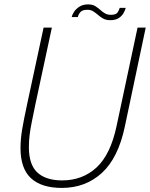

<svg xmlns="http://www.w3.org/2000/svg" viewBox="-20 -866 698 894"><path d="M561 -275.5Q530 -129.5 453.8 -60.2Q377.5 9 268 9Q173 9 124.2 -36.2Q75.5 -81.5 75.5 -176Q75.5 -218 83.2 -264Q91 -310 107 -384L183 -737.5H221.5L146 -386Q135.5 -334.5 128.2 -299.2Q121 -264 117.8 -236.5Q114.5 -209 114.5 -181Q114.5 -99 154.2 -62.5Q194 -26 269.5 -26Q364.5 -26 429.8 -86.5Q495 -147 523 -280L620.5 -737.5H658.5ZM565.5 -829.5Q563.5 -820.5 556.2 -806.8Q549 -793 534 -782.5Q519 -772 493.5 -772Q473 -772 459 -780.2Q445 -788.5 433.5 -799Q424 -807 413.2 -813.8Q402.5 -820.5 386.5 -820.5Q363 -820.5 353.5 -808.8Q344 -797 342.5 -786.5H314Q316 -797.5 325 -811.2Q334 -825 350.2 -835.2Q366.5 -845.5 390 -845.5Q411 -845.5 423.5 -837.5Q436 -829.5 447 -820Q457.5 -810 469.2 -803.5Q481 -797 496 -797Q520.5 -797 527.8 -808.5Q535 -820 537.5 -829.5Z"/></svg>

Font: Epilogue ExtraLight
Style: Italic
Weight: 250
Italic angle: -12°
Designer: Tyler Finck
Foundry: Etcetera Type Co
Version: Version 2.112